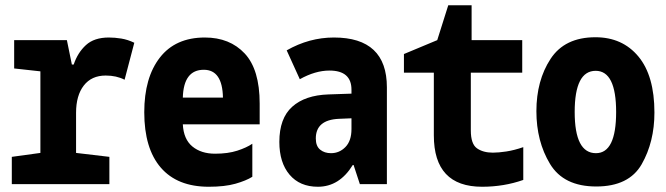

<svg xmlns="http://www.w3.org/2000/svg" viewBox="-20 -702 2540 732"><path d="M397 0V-104L270 -119V-272Q270 -338 299.5 -376Q329 -414 383 -414Q424 -414 455 -398L492 -539Q467 -551 442.5 -555Q418 -559 395 -559Q339 -559 307.5 -530Q276 -501 261 -456H254L235 -549H34V-441L134 -430V-119L25 -104V0Z M942 -28V-154Q920 -139 884.5 -127.5Q849 -116 800 -116Q747 -116 713.5 -143.5Q680 -171 677 -228H970V-307Q970 -437 913 -498Q856 -559 761 -559Q649 -559 589.5 -482.5Q530 -406 530 -274Q530 -136 593 -63Q656 10 776 10Q837 10 877.5 -1.5Q918 -13 942 -28ZM757 -436Q828 -436 830 -330H677Q680 -436 757 -436Z M1184 -174Q1184 -245 1272 -249L1320 -251V-210Q1320 -165 1297 -141.5Q1274 -118 1242 -118Q1217 -118 1200.5 -131.5Q1184 -145 1184 -174ZM1325 -73H1328L1352 0H1455V-369Q1455 -559 1253 -559Q1159 -559 1073 -510L1123 -400Q1182 -433 1236 -433Q1320 -433 1320 -360V-345L1232 -342Q1143 -339 1094 -295Q1045 -251 1045 -161Q1045 -82 1084 -36Q1123 10 1192 10Q1274 10 1325 -73Z M1975 -16V-141Q1940 -129 1910.5 -124.5Q1881 -120 1859 -120Q1822 -120 1798.5 -136.5Q1775 -153 1775 -205V-425H1971V-549H1778V-682H1689L1647 -549L1520 -496V-425H1634V-186Q1634 10 1818 10Q1901 10 1975 -16Z M2475 -273Q2475 -413 2414 -486.5Q2353 -560 2250 -560Q2133 -560 2079 -477.5Q2025 -395 2025 -278Q2025 -163 2077 -77Q2129 9 2253 9Q2378 9 2426.5 -76Q2475 -161 2475 -273ZM2171 -275Q2171 -432 2251 -432Q2329 -432 2329 -275Q2329 -118 2252 -118Q2171 -118 2171 -275Z"/></svg>

Font: Noto Sans Mono UI Condensed ExtraBold
Style: Regular
Weight: 800
Width: 3
Designer: Monotype Design team
Foundry: Monotype Imaging Inc.
Version: 1.000